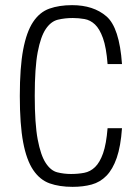

<svg xmlns="http://www.w3.org/2000/svg" viewBox="-20 -716 536 746"><path d="M398 -218Q393 -156 380.5 -120.5Q368 -85 349.5 -67Q331 -49 307 -44.5Q283 -40 256 -40Q228 -40 202.5 -46.5Q177 -53 157.5 -83Q138 -113 126.5 -174Q115 -235 115 -344Q115 -453 126.5 -513.5Q138 -574 158 -603.5Q178 -633 205 -639.5Q232 -646 263 -646Q286 -646 308.5 -642Q331 -638 349 -621Q367 -604 380 -568Q393 -532 398 -467H454Q444 -609 393.5 -652.5Q343 -696 260 -696Q210 -696 172 -682.5Q134 -669 108.5 -630.5Q83 -592 70 -523Q57 -454 57 -343Q57 -232 70 -163Q83 -94 109 -55.5Q135 -17 173 -3.5Q211 10 262 10Q303 10 336 1Q369 -8 393.5 -33Q418 -58 433.5 -102.5Q449 -147 454 -218Z"/></svg>

Font: Secuela Light
Style: Regular
Weight: 300
Designer: Fernando Haro
Foundry: deFharo
Version: Version 1.708